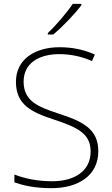

<svg xmlns="http://www.w3.org/2000/svg" viewBox="-20 -970 584 1000"><path d="M404 -943V-950H359C331 -907 271 -837 229 -798V-790H257C309 -833 371 -899 404 -943ZM492 -182C492 -299 410 -338 283 -379C177 -414 103 -444 103 -545C103 -643 186 -688 288 -688C343 -688 400 -678 459 -652L474 -686C416 -712 356 -724 290 -724C163 -724 63 -662 63 -544C63 -426 142 -386 259 -348C383 -307 452 -275 452 -181C452 -75 363 -26 252 -26C172 -26 107 -41 55 -61V-20C102 -4 160 10 249 10C385 10 492 -54 492 -182Z"/></svg>

Font: Noto Sans Telugu ExtraLight
Style: Regular
Weight: 200
Designer: Jelle Bosma - Monotype Design Team
Foundry: Monotype Imaging Inc.
Version: Version 2.005